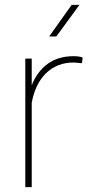

<svg xmlns="http://www.w3.org/2000/svg" viewBox="-20 -769 374 789"><path d="M319.8 -532.7C319.8 -532.7 319.8 -532.7 319.8 -532.7C310.5 -536.1 297.9 -538.1 282.7 -538.1C282.7 -538.1 282.7 -538.1 282.7 -538.1C239.3 -538.1 203.6 -527.3 174.8 -505.9C146 -484.4 124.5 -455.1 110.4 -418.5C110.4 -418.5 110.4 -528.3 110.4 -528.3C110.4 -528.3 84 -528.3 84 -528.3C84 -528.3 84 0 84 0C84 0 110.4 0 110.4 0C110.4 0 110.4 -346.2 110.4 -346.2C110.4 -346.2 110.4 -346.2 110.4 -346.2C119.6 -398.4 139.6 -439.5 169.9 -468.8C200.2 -497.6 237.8 -512.2 282.7 -512.2C282.7 -512.2 316.9 -509.3 316.9 -509.3C316.9 -509.3 319.8 -532.7 319.8 -532.7ZM182.1 -619.1C182.1 -619.1 211.4 -619.1 211.4 -619.1C211.4 -619.1 306.6 -749 306.6 -749C306.6 -749 274.4 -749 274.4 -749C274.4 -749 182.1 -619.1 182.1 -619.1Z"/></svg>

Font: WOX
Style: Regular
Weight: 500
Designer: Google
Foundry: ""
Version: ""